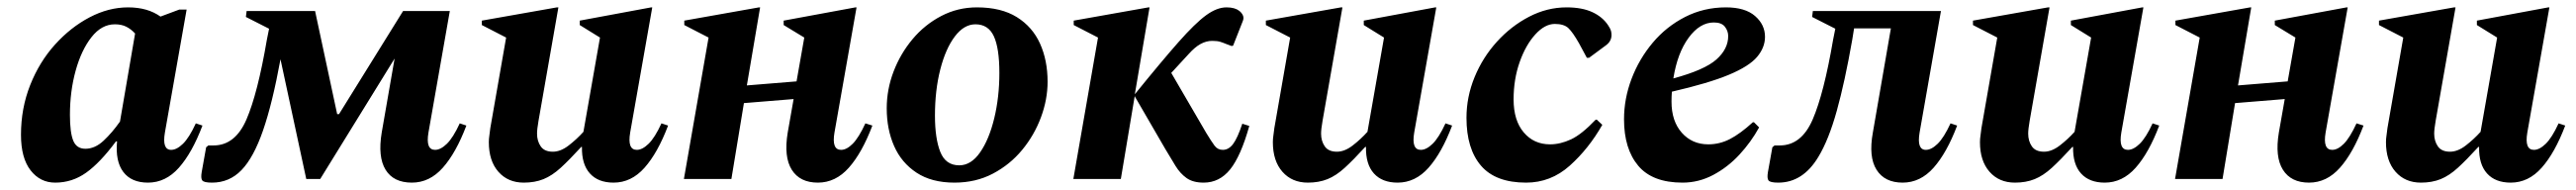

<svg xmlns="http://www.w3.org/2000/svg" viewBox="-20 -486 6997 516"><path d="M130 10Q89 10 63 -23.5Q37 -57 37 -120Q37 -192 62 -255Q87 -318 129.5 -365Q172 -412 223.5 -439Q275 -466 328 -466Q381 -466 416 -441L467 -460H487L428 -126Q420 -79 445 -79Q460 -79 477 -95.5Q494 -112 512 -151L530 -145Q502 -71 466 -30.5Q430 10 382 10Q337 10 315 -19Q293 -48 298 -102H295Q252 -44 214 -17Q176 10 130 10ZM170 -174Q170 -126 179 -104Q188 -82 212 -82Q238 -82 261.5 -104Q285 -126 306 -156L347 -395Q336 -407 323 -413.5Q310 -420 292 -420Q256 -420 228.5 -385Q201 -350 185.5 -294Q170 -238 170 -174Z M836 -456 896 -176H901L1075 -456H1202L1144 -126Q1136 -79 1162 -79Q1177 -79 1194 -95.5Q1211 -112 1229 -151L1247 -145Q1219 -71 1183 -30.5Q1147 10 1099 10Q1049 10 1027.5 -25Q1006 -60 1017 -126L1052 -327L850 0H812L742 -325Q720 -205 694.5 -131.5Q669 -58 636 -24Q603 10 556 10Q534 10 529.5 4Q525 -2 528 -19L540 -86L546 -91H560Q619 -91 649.5 -161.5Q680 -232 705 -378L711 -408L648 -440L650 -456Z M1403 10Q1360 10 1334 -19.5Q1308 -49 1308 -100Q1308 -109 1309.5 -118.5Q1311 -128 1312 -138L1355 -384L1289 -418V-430L1493 -466H1497L1443 -158Q1439 -135 1439 -123Q1439 -103 1449 -88.5Q1459 -74 1482 -74Q1503 -74 1525 -91Q1547 -108 1565 -128L1610 -384L1555 -418V-430L1749 -466H1752L1692 -126Q1684 -79 1710 -79Q1725 -79 1742 -95.5Q1759 -112 1777 -151L1795 -145Q1767 -71 1731 -30.5Q1695 10 1647 10Q1605 10 1582.5 -15Q1560 -40 1561 -87H1559Q1527 -52 1503.5 -30.5Q1480 -9 1456.5 0.5Q1433 10 1403 10Z M1838 0 1905 -384 1839 -418V-430L2042 -466H2045L2009 -254L2144 -265L2165 -384L2109 -418V-430L2304 -466H2307L2247 -126Q2239 -79 2265 -79Q2280 -79 2296.5 -95.5Q2313 -112 2331 -151L2350 -145Q2322 -71 2286 -30.5Q2250 10 2202 10Q2153 10 2131 -25Q2109 -60 2120 -126L2136 -217L2001 -206L1967 0Z M2573 10Q2511 10 2470 -17Q2429 -44 2409 -89.5Q2389 -135 2389 -192Q2389 -243 2407.5 -291.5Q2426 -340 2459 -379.5Q2492 -419 2537 -442.5Q2582 -466 2634 -466Q2700 -466 2742.5 -439.5Q2785 -413 2805.5 -367.5Q2826 -322 2826 -264Q2826 -216 2808 -167.5Q2790 -119 2757 -79Q2724 -39 2677.5 -14.5Q2631 10 2573 10ZM2586 -37Q2618 -37 2642.5 -72Q2667 -107 2681 -164.5Q2695 -222 2695 -288Q2695 -355 2680 -387.5Q2665 -420 2630 -420Q2599 -420 2574 -387Q2549 -354 2534.5 -297.5Q2520 -241 2520 -172Q2520 -110 2534.5 -73.5Q2549 -37 2586 -37Z M2896 0 2963 -384 2897 -418V-430L3100 -466H3103L3063 -230Q3136 -320 3181.5 -371.5Q3227 -423 3256.5 -444.5Q3286 -466 3312 -466Q3324 -466 3332.5 -463.5Q3341 -461 3346 -457Q3353 -452 3356.5 -444.5Q3360 -437 3356 -428L3330 -362L3326 -361L3310 -367Q3303 -370 3295 -372.5Q3287 -375 3273 -375Q3257 -375 3241.5 -366.5Q3226 -358 3209 -339L3162 -288L3257 -125Q3271 -102 3279.5 -90.5Q3288 -79 3302 -79Q3318 -79 3330 -95Q3342 -111 3355 -150L3374 -144Q3351 -62 3322 -26Q3293 10 3250 10Q3221 10 3203.5 -2.5Q3186 -15 3173.5 -35.5Q3161 -56 3146 -81L3063 -224V-227L3025 0Z M3533 10Q3490 10 3464 -19.5Q3438 -49 3438 -100Q3438 -109 3439.5 -118.5Q3441 -128 3442 -138L3485 -384L3419 -418V-430L3623 -466H3627L3573 -158Q3569 -135 3569 -123Q3569 -103 3579 -88.5Q3589 -74 3612 -74Q3633 -74 3655 -91Q3677 -108 3695 -128L3740 -384L3685 -418V-430L3879 -466H3882L3822 -126Q3814 -79 3840 -79Q3855 -79 3872 -95.5Q3889 -112 3907 -151L3925 -145Q3897 -71 3861 -30.5Q3825 10 3777 10Q3735 10 3712.5 -15Q3690 -40 3691 -87H3689Q3657 -52 3633.5 -30.5Q3610 -9 3586.5 0.5Q3563 10 3533 10Z M4126 10Q4043 10 4003.5 -36Q3964 -82 3964 -166Q3964 -223 3986 -276.5Q4008 -330 4046.5 -372.5Q4085 -415 4134 -440.5Q4183 -466 4236 -466Q4278 -466 4306 -453Q4334 -440 4349 -417Q4355 -408 4356.5 -402.5Q4358 -397 4358 -391Q4358 -374 4343 -363L4297 -329H4291L4270 -368Q4253 -398 4241 -409.5Q4229 -421 4204 -421Q4177 -421 4151 -392.5Q4125 -364 4108.5 -317.5Q4092 -271 4092 -216Q4092 -159 4119.5 -126.5Q4147 -94 4191 -94Q4219 -94 4248 -107.5Q4277 -121 4315 -161H4318L4333 -147Q4296 -82 4244.5 -36Q4193 10 4126 10Z M4551 10Q4469 10 4430.5 -36Q4392 -82 4392 -162Q4392 -218 4412.5 -272Q4433 -326 4470 -370Q4507 -414 4558 -440Q4609 -466 4669 -466Q4721 -466 4748 -442.5Q4775 -419 4775 -386Q4775 -357 4753.5 -331.5Q4732 -306 4677 -283Q4622 -260 4522 -237Q4521 -224 4521 -210Q4521 -157 4549 -125.5Q4577 -94 4621 -94Q4652 -94 4680 -108.5Q4708 -123 4742 -154H4745L4759 -140Q4737 -100 4705.5 -66Q4674 -32 4634.5 -11Q4595 10 4551 10ZM4636 -425Q4598 -425 4567.5 -383.5Q4537 -342 4526 -273Q4611 -296 4643 -324.5Q4675 -353 4675 -388Q4675 -402 4666 -413.5Q4657 -425 4636 -425Z M5149 10Q5100 10 5078 -25Q5056 -60 5068 -126L5117 -409H5017L5012 -378Q4992 -264 4970 -185Q4948 -106 4920 -60Q4878 10 4811 10Q4789 10 4784.5 4Q4780 -2 4783 -19L4795 -86L4801 -91H4815Q4874 -91 4904.5 -161.5Q4935 -232 4960 -378L4966 -408L4903 -440L4905 -456H5253L5195 -126Q5187 -79 5212 -79Q5227 -79 5244 -95.5Q5261 -112 5279 -151L5297 -145Q5269 -71 5233 -30.5Q5197 10 5149 10Z M5454 10Q5411 10 5385 -19.5Q5359 -49 5359 -100Q5359 -109 5360.5 -118.5Q5362 -128 5363 -138L5406 -384L5340 -418V-430L5544 -466H5548L5494 -158Q5490 -135 5490 -123Q5490 -103 5500 -88.5Q5510 -74 5533 -74Q5554 -74 5576 -91Q5598 -108 5616 -128L5661 -384L5606 -418V-430L5800 -466H5803L5743 -126Q5735 -79 5761 -79Q5776 -79 5793 -95.5Q5810 -112 5828 -151L5846 -145Q5818 -71 5782 -30.5Q5746 10 5698 10Q5656 10 5633.5 -15Q5611 -40 5612 -87H5610Q5578 -52 5554.5 -30.5Q5531 -9 5507.5 0.5Q5484 10 5454 10Z M5889 0 5956 -384 5890 -418V-430L6093 -466H6096L6060 -254L6195 -265L6216 -384L6160 -418V-430L6355 -466H6358L6298 -126Q6290 -79 6316 -79Q6331 -79 6347.5 -95.5Q6364 -112 6382 -151L6401 -145Q6373 -71 6337 -30.5Q6301 10 6253 10Q6204 10 6182 -25Q6160 -60 6171 -126L6187 -217L6052 -206L6018 0Z M6557 10Q6514 10 6488 -19.5Q6462 -49 6462 -100Q6462 -109 6463.5 -118.5Q6465 -128 6466 -138L6509 -384L6443 -418V-430L6647 -466H6651L6597 -158Q6593 -135 6593 -123Q6593 -103 6603 -88.5Q6613 -74 6636 -74Q6657 -74 6679 -91Q6701 -108 6719 -128L6764 -384L6709 -418V-430L6903 -466H6906L6846 -126Q6838 -79 6864 -79Q6879 -79 6896 -95.5Q6913 -112 6931 -151L6949 -145Q6921 -71 6885 -30.5Q6849 10 6801 10Q6759 10 6736.5 -15Q6714 -40 6715 -87H6713Q6681 -52 6657.5 -30.5Q6634 -9 6610.5 0.5Q6587 10 6557 10Z"/></svg>

Font: Spectral
Style: Bold Italic
Weight: 700
Italic angle: -10°
Designer: Jean-Baptiste Levee
Foundry: Production Type
Version: Version 2.001